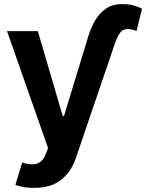

<svg xmlns="http://www.w3.org/2000/svg" viewBox="-20 -695 700 919"><path d="M143.6 204.1Q115.7 204.6 92 200.2Q68.4 195.8 53.7 189.9L85.9 83.5Q113.3 91.3 135 91.6Q156.7 91.8 173.1 79.8Q189.5 67.9 200.2 40L210 13.7L13.7 -545.9H161.1L280.3 -139.2H286.1L401.4 -517.1Q414.6 -562.5 435.8 -598.1Q457 -633.8 488.8 -654.8Q520.5 -675.8 564.5 -675.3Q591.3 -675.8 615.7 -669.7Q640.1 -663.6 659.7 -653.3L633.8 -546.9Q620.6 -551.8 608.4 -554.4Q596.2 -557.1 586.4 -555.7Q565.9 -554.2 553.7 -536.6Q541.5 -519 528.8 -483.4L342.8 62.5Q320.3 128.4 271.7 166.5Q223.1 204.6 143.6 204.1Z"/></svg>

Font: Inter Cardless Tabular Bold
Style: Bold
Weight: 700
Designer: Rasmus Andersson
Foundry: rsms
Version: Version 4.000;git-4fc901f